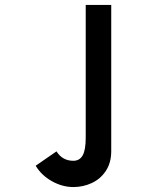

<svg xmlns="http://www.w3.org/2000/svg" viewBox="-20 -731 640 775"><path d="M276 -82Q301.5 -82 313.8 -104Q326 -126 326 -175V-711H429V-121Q429 -74 407.2 -41.2Q385.5 -8.5 350.5 7.8Q315.5 24 276 24Q231.5 24 189.2 0.2Q147 -23.5 124 -62L208 -120Q232 -82 276 -82Z"/></svg>

Font: JuliaMono
Style: Bold Italic
Weight: 700
Italic angle: -9°
Monospace: yes
Designer: cormullion
Foundry: corm
Version: Version 0.057; ttfautohint (v1.8.4)